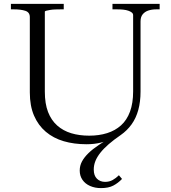

<svg xmlns="http://www.w3.org/2000/svg" viewBox="-20 -730 875 985"><path d="M558 -31 564 -24Q535 -8 500 1Q465 10 424 10Q360 10 307 -5.5Q254 -21 215 -54Q176 -87 154.5 -137Q133 -187 133 -256V-642Q133 -667 110 -674.5Q87 -682 52 -682H36V-710H307V-682H291Q277 -682 263 -681.5Q249 -681 237 -679Q225 -677 217.5 -675Q210 -673 210 -670V-260Q210 -198 226.5 -155.5Q243 -113 273.5 -86Q304 -59 345.5 -46.5Q387 -34 438 -34Q488 -34 529.5 -47Q571 -60 601 -87Q631 -114 647 -157.5Q663 -201 663 -261V-652Q663 -660 656.5 -665.5Q650 -671 638.5 -675Q627 -679 612.5 -680.5Q598 -682 581 -682H557V-710H799V-682H781Q759 -682 741 -676Q723 -670 712 -656.5Q701 -643 701 -620V-261Q701 -208 689.5 -166Q678 -124 655 -92Q632 -60 599 -37Q564 -13 538 9.5Q512 32 495 53.5Q478 75 469.5 96Q461 117 461 140Q461 171 477.5 187Q494 203 519 203Q541 203 558 193.5Q575 184 590 169L606 188Q586 209 561.5 222Q537 235 498 235Q467 235 442 224Q417 213 403 192.5Q389 172 389 145Q389 120 400.5 98.5Q412 77 433.5 56Q455 35 486.5 14Q518 -7 558 -31Z"/></svg>

Font: Roboto Serif 120pt Expanded Light
Style: Regular
Weight: 300
Width: 7
Designer: Greg Gazdowicz
Foundry: Commercial Type
Version: Version 1.008